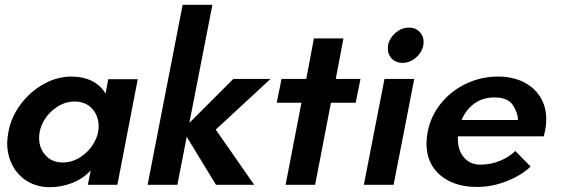

<svg xmlns="http://www.w3.org/2000/svg" viewBox="-20 -770 2349 800"><path d="M10 -174Q10 -193 15 -220Q26 -281 65 -334Q104 -387 160.5 -419Q217 -451 278 -451Q325 -451 361.5 -433.5Q398 -416 420 -380L431 -440H554L469 0H346L358 -60Q327 -26 281.5 -8Q236 10 188 10Q135 10 94.5 -14.5Q54 -39 32 -81Q10 -123 10 -174ZM242 -93Q280 -93 314.5 -115Q349 -137 370 -172Q391 -207 391 -244Q391 -288 363.5 -317.5Q336 -347 291 -347Q253 -347 218.5 -325Q184 -303 163.5 -268Q143 -233 143 -195Q143 -152 170 -122.5Q197 -93 242 -93Z M741 -750H865L769 -258L952 -441H1107L879 -230L1039 0H880L758 -200L719 0H595Z M1236 -342H1133L1153 -441H1256L1288 -610H1411L1379 -441H1482L1462 -342H1359L1293 0H1170Z M1582 -441H1706L1620 0H1496ZM1685 -655Q1711 -655 1728 -638Q1745 -621 1745 -596Q1745 -561 1718 -534.5Q1691 -508 1657 -508Q1630 -508 1613 -525Q1596 -542 1596 -568Q1596 -602 1623 -628.5Q1650 -655 1685 -655Z M1757 -172Q1757 -193 1762 -221Q1775 -287 1817.5 -339.5Q1860 -392 1922.5 -421.5Q1985 -451 2055 -451Q2113 -451 2158.5 -429.5Q2204 -408 2230 -367.5Q2256 -327 2256 -274Q2256 -250 2252 -230L2246 -202H1888Q1885 -149 1911 -116.5Q1937 -84 1981 -84Q2025 -84 2063.5 -100Q2102 -116 2127 -141L2191 -76Q2152 -39 2091 -15Q2030 9 1968 9Q1872 9 1814.5 -40Q1757 -89 1757 -172ZM2138 -270Q2138 -300 2117 -332Q2096 -364 2040 -364Q1992 -364 1957 -339Q1922 -314 1903 -270Z"/></svg>

Font: Teachers SemiBold
Style: Italic
Weight: 600
Designer: Alfredo Marco Pradil & Chank Diesel
Version: Version 0.009